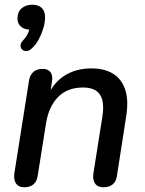

<svg xmlns="http://www.w3.org/2000/svg" viewBox="-20 -787 616 814"><path d="M115 -582Q104 -571 93 -570.5Q82 -570 74.5 -576.5Q67 -583 67 -594Q67 -605 78 -616Q92 -631 99 -647Q106 -663 109 -679L111 -661Q84 -661 69 -674Q54 -687 54 -709Q54 -736 71.5 -751.5Q89 -767 117 -767Q143 -767 157 -753.5Q171 -740 171 -714Q171 -691 163.5 -666.5Q156 -642 144 -619.5Q132 -597 115 -582ZM82 7Q59 7 48 -9Q37 -25 41 -53L103 -445Q107 -470 122 -482.5Q137 -495 161 -495Q183 -495 194 -481Q205 -467 200 -439L189 -365L183 -382Q208 -438 255.5 -467.5Q303 -497 368 -497Q422 -497 458.5 -475Q495 -453 510.5 -408Q526 -363 515 -294L476 -43Q473 -18 458 -5.5Q443 7 418 7Q394 7 383 -9Q372 -25 376 -52L414 -292Q424 -355 404 -385.5Q384 -416 332 -416Q265 -416 225.5 -375Q186 -334 175 -263L140 -43Q133 7 82 7Z"/></svg>

Font: Nunito ExtraLight SemiBold
Style: Italic
Weight: 600
Italic angle: -9°
Version: Version 3.602